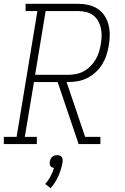

<svg xmlns="http://www.w3.org/2000/svg" viewBox="-35 -755 655 1006"><path d="M-15 0V-38H52L161 -697H99V-735H375Q402 -735 428.5 -729Q455 -723 476.5 -709Q498 -695 512.5 -673Q527 -651 533.5 -625.5Q540 -600 540 -572.5Q540 -545 535 -517Q531 -492 523 -467Q515 -442 501 -419Q487 -396 466.5 -377Q446 -358 422 -346Q398 -334 372 -329.5Q346 -325 321 -325H314L411 -38H491V0H377L267 -325H143L95 -38H158V0ZM321 -363Q342 -363 363 -367Q384 -371 403.5 -381.5Q423 -392 439 -408Q455 -424 466 -443Q477 -462 483.5 -482.5Q490 -503 493 -524Q497 -545 497.5 -566.5Q498 -588 493.5 -608Q489 -628 479 -645.5Q469 -663 453 -675Q437 -687 416.5 -692Q396 -697 375 -697H204L149 -363ZM230 231 202 209Q218 191 229.5 169.5Q241 148 248 125Q242 124 237 121.5Q232 119 229 114.5Q226 110 225.5 104Q225 98 226 92Q227 85 230 78.5Q233 72 238.5 67Q244 62 251 60Q258 58 265 58Q272 58 278 60Q284 62 288 67Q292 72 293 78.5Q294 85 293 92V94L291 105Q284 139 269 171.5Q254 204 230 231Z"/></svg>

Font: Iosevka Slab XLtEx
Style: Italic
Weight: 200
Width: 7
Italic angle: -9°
Monospace: yes
Designer: Belleve Invis
Foundry: Belleve Invis
Version: Version 11.1.0; ttfautohint (v1.8.3)